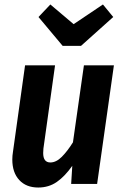

<svg xmlns="http://www.w3.org/2000/svg" viewBox="-20 -822 551 858"><path d="M35 -109Q35 -126 38 -144L92 -530H226L174 -158Q173 -151 173 -138Q173 -96 205 -96Q231 -96 256 -121Q281 -146 306 -186L355 -530H489L414 0H298L303 -81Q270 -34 234 -9Q198 16 151 16Q97 16 66 -17.5Q35 -51 35 -109ZM486 -746 342 -617H260L152 -746L205 -802L309 -714L440 -802Z"/></svg>

Font: Fira Sans Condensed SemiBold
Style: Italic
Weight: 600
Width: 3
Italic angle: -8°
Designer: bBox Type GmbH & Carrois Corporate GbR & Edenspiekermann AG
Foundry: bBox Type GmbH & Carrois Corporate GbR & Edenspiekermann AG
Version: Version 4.301